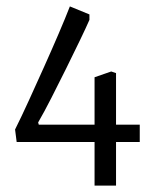

<svg xmlns="http://www.w3.org/2000/svg" viewBox="-20 -493 496 599"><path d="M275 86V-50H32L27 -89Q47 -129 70.5 -180.5Q94 -232 118 -285.5Q142 -339 163 -388Q184 -437 198 -473L259 -448V-431Q249 -408 229.5 -367.5Q210 -327 186.5 -279.5Q163 -232 140 -187Q117 -142 99 -111L101 -104H275V-252L327 -270L342 -265V-104H416V-50H342V86Z"/></svg>

Font: Grenze Gotisch Light
Style: Regular
Weight: 300
Designer: Renata Polastri
Foundry: Omnibus-Type
Version: Version 1.001